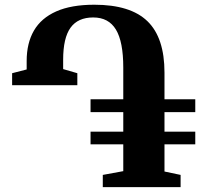

<svg xmlns="http://www.w3.org/2000/svg" viewBox="-20 -772 887 792"><path d="M404 0V-50.5L488.5 -66V-176.5H353.5V-229H488.5V-309.5H353.5V-362.5H488.5V-493.5Q488.5 -600 458.2 -650Q428 -700 364.5 -700Q301.5 -700 271 -657.8Q240.5 -615.5 240.5 -525.5V-487L299 -470V-420.5H30V-470L90 -485.5V-520.5Q90 -594 120 -645.8Q150 -697.5 212 -725Q274 -752.5 369 -752.5Q518 -752.5 588.2 -684.5Q658.5 -616.5 658.5 -472.5V-362.5H785.5V-309.5H658.5V-229H785.5V-176.5H658.5V-64.5L725 -50.5V0Z"/></svg>

Font: Merriweather 60pt ExtraBold
Style: Regular
Weight: 800
Version: Version 2.100